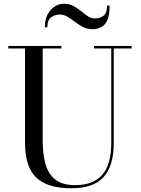

<svg xmlns="http://www.w3.org/2000/svg" viewBox="-20 -997 756 1032"><path d="M300.5 -919Q276 -919 255.2 -904Q234.5 -889 234.5 -850H221Q221 -892.5 236.5 -920.8Q252 -949 275.8 -963Q299.5 -977 324 -977Q352.5 -977 374.5 -965Q396.5 -953 415.2 -937.5Q434 -922 451.8 -910Q469.5 -898 489.5 -898Q519 -898 537.2 -913Q555.5 -928 555.5 -967H569Q569 -896 544.5 -868Q520 -840 476 -840Q448.5 -840 426 -852Q403.5 -864 383.2 -879.5Q363 -895 343 -907Q323 -919 300.5 -919ZM24.5 -750H310V-736.5H209.5V-240Q209.5 -174 223.2 -120Q237 -66 274.8 -34Q312.5 -2 384.5 -2Q480 -2 529 -56.5Q578 -111 578 -230V-736.5H485.5V-750H687.5V-736.5H591.5V-230Q591.5 -106.5 537.2 -45.8Q483 15 364.5 15Q234.5 15 174.5 -42.8Q114.5 -100.5 114.5 -230V-736.5H24.5Z"/></svg>

Font: Bodoni* 16
Style: Regular
Weight: 400
Version: Version 2.2